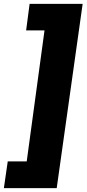

<svg xmlns="http://www.w3.org/2000/svg" viewBox="-67 -846 447 992"><path d="M360 -826 226 126H-47L-27 -12H71L163 -689H68L86 -826Z"/></svg>

Font: Fira Sans Condensed Black
Style: Italic
Weight: 900
Width: 3
Italic angle: -8°
Designer: Carrois Corporate & Edenspiekermann AG
Foundry: Carrois Corporate GbR & Edenspiekermann AG
Version: Version 4.203